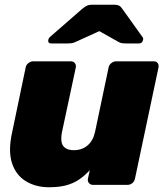

<svg xmlns="http://www.w3.org/2000/svg" viewBox="-20 -778 697 808"><path d="M186 10Q131 10 89.5 -15Q48 -40 31 -90Q14 -140 30 -216L88 -494Q90 -505 99.5 -512.5Q109 -520 120 -520H278Q289 -520 295 -512.5Q301 -505 299 -494L241 -223Q236 -198 239 -181Q242 -164 255 -155Q268 -146 291 -146Q325 -146 348.5 -166Q372 -186 380 -223L437 -494Q439 -505 448.5 -512.5Q458 -520 469 -520H627Q638 -520 643.5 -512.5Q649 -505 647 -494L548 -26Q546 -15 537 -7.5Q528 0 517 0H371Q361 0 354.5 -7.5Q348 -15 350 -26L358 -62Q336 -38 312 -22Q288 -6 258 2Q228 10 186 10ZM196 -595Q181 -595 183 -610Q185 -618 191 -623L324 -739Q337 -750 345.5 -754Q354 -758 364 -758H464Q474 -758 481.5 -754Q489 -750 496 -739L579 -623Q584 -618 582 -610Q579 -595 564 -595H513Q503 -595 494.5 -596Q486 -597 478 -602L398 -647L299 -602Q289 -597 280 -596Q271 -595 262 -595Z"/></svg>

Font: Rubik Light ExtraBold
Style: Italic
Weight: 800
Italic angle: -12°
Version: Version 2.104